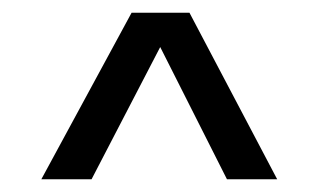

<svg xmlns="http://www.w3.org/2000/svg" viewBox="-20 -614 501 302"><path d="M124 -332H45L187 -594H278L416 -332H337L232 -540Z"/></svg>

Font: Hind Siliguri
Style: Regular
Weight: 400
Designer: Jyotish Sonowal
Foundry: Indian Type Foundry
Version: Version 1.001;PS 1.0;hotconv 1.0.86;makeotf.lib2.5.63406; tt